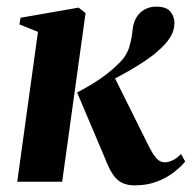

<svg xmlns="http://www.w3.org/2000/svg" viewBox="-20 -548 578 579"><path d="M32 0 94.5 -452 38.5 -474.5 42 -494.5 217 -525 238 -508.5 167.5 0ZM386 11Q363 11 347 2.8Q331 -5.5 319.2 -23.8Q307.5 -42 296.5 -71L212.5 -269Q240 -283.5 262.2 -297.2Q284.5 -311 303 -325.5Q321.5 -340 337.5 -356Q362.5 -379.5 370.5 -408.5Q378.5 -437.5 380 -459.5Q382.5 -482 392.5 -497.2Q402.5 -512.5 417.8 -520.2Q433 -528 450 -528Q481.5 -528 493.5 -513.5Q505.5 -499 506 -480Q506 -454.5 492 -433.5Q478 -412.5 457 -395Q443.5 -382 419.5 -365.8Q395.5 -349.5 366.5 -333Q337.5 -316.5 308.8 -302Q280 -287.5 255 -277.5L322 -321.5L428 -108.5Q440.5 -83.5 451.5 -71Q462.5 -58.5 477.5 -58.5Q487.5 -58.5 500 -64.2Q512.5 -70 526 -83.5L538.5 -61Q527 -46.5 506 -29.8Q485 -13 454.8 -1Q424.5 11 386 11Z"/></svg>

Font: Merriweather 120pt
Style: Bold Italic
Weight: 700
Italic angle: -7.8°
Version: Version 2.101